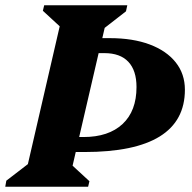

<svg xmlns="http://www.w3.org/2000/svg" viewBox="-47 -710 729 730"><path d="M-27 0 -23 -23 59 -86 180 -610 116 -669 121 -690H437L432 -667L351 -604L342 -565H370Q458 -565 522 -541Q586 -517 621 -473Q656 -429 656 -369Q656 -132 274 -132H241L229 -80L293 -21L288 0ZM350 -508H328L254 -189H270Q366 -189 419 -238.5Q472 -288 472 -379Q472 -442 441 -475Q410 -508 350 -508Z"/></svg>

Font: Platypi
Style: Bold Italic
Weight: 700
Italic angle: -13°
Designer: David Sargent
Foundry: Bolt Cutter Type
Version: Version 1.200; ttfautohint (v1.8.4.7-5d5b)